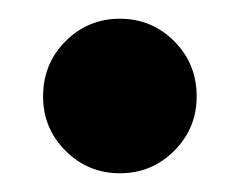

<svg xmlns="http://www.w3.org/2000/svg" viewBox="-20 -356 242 205"><path d="M108 -171Q74 -171 50 -195Q26 -219 26 -253Q26 -288 50 -312Q74 -336 108 -336Q142 -336 166 -312Q190 -288 190 -253Q190 -219 166 -195Q142 -171 108 -171Z"/></svg>

Font: Libre Bodoni SemiBold
Style: Italic
Weight: 600
Italic angle: -13°
Version: Version 2.003